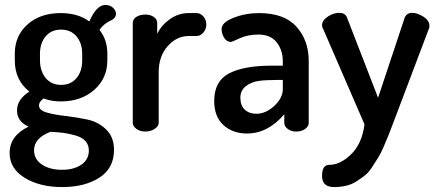

<svg xmlns="http://www.w3.org/2000/svg" viewBox="-20 -533 1772 778"><path d="M226 -122Q187 -122 157 -134Q138 -121 138 -106Q138 -86 169.5 -77Q201 -68 245.5 -63Q290 -58 334.5 -48.5Q379 -39 410.5 -8Q442 23 442 74Q442 149 382.5 187Q323 225 232 225Q141 225 80 187.5Q19 150 19 87Q19 17 96 -20Q49 -40 49 -86Q49 -130 99 -162Q40 -208 40 -288V-316Q40 -388 91.5 -434Q143 -480 226 -480Q296 -480 342 -446Q371 -513 407 -513Q426 -513 438 -501.5Q450 -490 450 -477Q450 -461 433 -452Q401 -438 383 -412Q415 -372 415 -316V-288Q415 -216 362 -169Q309 -122 226 -122ZM313 -288V-316Q313 -358 290 -385.5Q267 -413 227 -413Q188 -413 165 -385.5Q142 -358 142 -316V-289Q142 -245 165 -217Q188 -189 228 -189Q267 -189 290 -216.5Q313 -244 313 -288ZM340 77Q340 54 326 38.5Q312 23 284.5 15.5Q257 8 237.5 5.5Q218 3 185 1Q118 26 118 76Q118 112 149.5 133.5Q181 155 231 155Q280 155 310 134Q340 113 340 77Z M776 -387H744Q696 -387 659.5 -346Q623 -305 623 -240V-35Q623 -22 607 -11Q591 0 569 0Q547 0 532.5 -11Q518 -22 518 -35V-440Q518 -455 532.5 -464.5Q547 -474 569 -474Q589 -474 603 -464.5Q617 -455 617 -440V-396Q634 -431 668.5 -455.5Q703 -480 744 -480H776Q792 -480 804 -466.5Q816 -453 816 -434Q816 -415 804 -401Q792 -387 776 -387Z M1029 -480Q1132 -480 1181.5 -424.5Q1231 -369 1231 -286V-35Q1231 -21 1216.5 -10.5Q1202 0 1180 0Q1160 0 1146 -10.5Q1132 -21 1132 -35V-70Q1065 8 981 8Q923 8 885.5 -26Q848 -60 848 -124Q848 -204 908 -235.5Q968 -267 1082 -267H1126V-285Q1126 -329 1101.5 -361Q1077 -393 1027 -393Q984 -393 951.5 -378Q919 -363 916 -363Q899 -363 888.5 -379.5Q878 -396 878 -416Q878 -442 926.5 -461Q975 -480 1029 -480ZM1126 -172V-209H1101Q1056 -209 1027.5 -205Q999 -201 976.5 -184Q954 -167 954 -137Q954 -105 972 -88.5Q990 -72 1019 -72Q1057 -72 1091.5 -104Q1126 -136 1126 -172Z M1457 -29 1289 -417Q1285 -422 1285 -431Q1285 -450 1308 -465.5Q1331 -481 1354 -481Q1379 -481 1386 -462L1512 -137L1620 -462Q1629 -481 1650 -481Q1671 -481 1695.5 -465.5Q1720 -450 1720 -429Q1720 -420 1718 -417L1570 -26Q1558 5 1552.5 19Q1547 33 1534.5 62Q1522 91 1512.5 105.5Q1503 120 1488.5 143Q1474 166 1459 177.5Q1444 189 1425 201.5Q1406 214 1383 219.5Q1360 225 1334 225Q1285 225 1285 180Q1285 135 1314 135Q1359 135 1403 92Q1447 49 1457 -29Z"/></svg>

Font: Dosis
Style: SemiBold
Weight: 600
Designer: Edgar Tolentino, Pablo Impallari, Igino Marini
Foundry: Edgar Tolentino, Pablo Impallari, Igino Marini
Version: Version 1.007